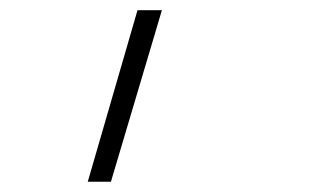

<svg xmlns="http://www.w3.org/2000/svg" viewBox="-20 -144 626 377"><path d="M152.3 212.9 250 -124H297.9L197.8 212.9Z"/></svg>

Font: Cascadia Mono ExtraLight
Style: Italic
Weight: 200
Italic angle: -10°
Monospace: yes
Designer: Aaron Bell
Foundry: Saja Typeworks
Version: Version 2404.023; ttfautohint (v1.8.4)